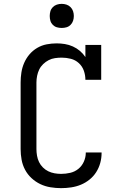

<svg xmlns="http://www.w3.org/2000/svg" viewBox="-20 -968 640 996"><path d="M297 8Q270 8 242 3.5Q214 -1 189 -13Q164 -25 143.5 -44Q123 -63 110 -87.5Q97 -112 92 -139.5Q87 -167 87 -195V-540Q87 -566 91 -592Q95 -618 105.5 -642Q116 -666 133 -686Q150 -706 173 -719.5Q196 -733 222 -738Q248 -743 274 -743Q295 -743 316.5 -739.5Q338 -736 358 -727Q378 -718 394.5 -704Q411 -690 423 -672V-735H505V-554H423Q423 -578 415 -601Q407 -624 389 -640.5Q371 -657 347.5 -663Q324 -669 300 -669Q283 -669 265.5 -666.5Q248 -664 232.5 -656Q217 -648 204 -635.5Q191 -623 183.5 -607.5Q176 -592 172.5 -574.5Q169 -557 169 -540V-195Q169 -178 172 -160.5Q175 -143 182.5 -127.5Q190 -112 202.5 -99.5Q215 -87 230.5 -79.5Q246 -72 263 -69Q280 -66 297 -66Q321 -66 344.5 -71.5Q368 -77 386.5 -92Q405 -107 415 -129.5Q425 -152 425 -175Q425 -176 425 -176.5Q425 -177 425 -177H507Q507 -177 507 -176Q507 -175 507 -174Q507 -148 500 -122.5Q493 -97 479 -75Q465 -53 444.5 -36.5Q424 -20 400 -10Q376 0 349.5 4Q323 8 297 8ZM300 -823Q287 -823 275 -826.5Q263 -830 254 -839Q245 -848 241.5 -860Q238 -872 238 -885Q238 -898 241.5 -910Q245 -922 254 -931Q263 -940 275 -944Q287 -948 300 -948Q313 -948 325 -944Q337 -940 346 -931Q355 -922 359 -910Q363 -898 363 -885Q363 -872 359 -860Q355 -848 346 -839Q337 -830 325 -826.5Q313 -823 300 -823Z"/></svg>

Font: Iosevka Slab Extended
Style: Regular
Weight: 400
Width: 7
Monospace: yes
Designer: Belleve Invis
Foundry: Belleve Invis
Version: Version 11.1.1; ttfautohint (v1.8.3)